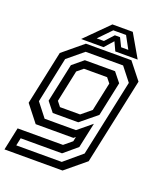

<svg xmlns="http://www.w3.org/2000/svg" viewBox="-180 -807 967 1117"><g transform="rotate(20 304.0 -249.0)"><path d="M-20 200 10 59H291L340 18.5L346 -10L334 0H100.5L19.5 -103L90.5 -437L215 -540H496.5L578 -437L464 97L339.5 200ZM36.5 154.5H318L426.5 63L527.5 -411L461.5 -495H229.5L132 -414.5L72.5 -132L138.5 -47.5H332.5L418 -118L384.5 38L302.5 107H46.5ZM171.5 -95 124.5 -154 175.5 -392.5 242 -447.5H429L475.5 -389.5L430.5 -177.5L329.5 -95ZM199.5 -141.5H324L384.5 -191.5L422 -368.5L397.5 -399H254L217 -368.5L175.5 -172ZM321.5 -698H447.5L529.5 -556H391L366 -610L318 -556H179.5ZM338 -667.5 263.5 -590.5H308L356.5 -643.5H388.5L414.5 -590.5H459L417 -667.5Z"/></g></svg>

Font: Tourney Thin Medium
Style: Italic
Weight: 500
Italic angle: -12°
Version: Version 1.015